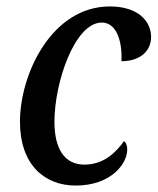

<svg xmlns="http://www.w3.org/2000/svg" viewBox="-20 -566 489 596"><path d="M215 10C325 10 375 -58 375 -102C375 -114 371 -124 365 -128C340 -93 302 -55 242 -55C181 -55 149 -103 149 -188C149 -310 212 -496 296 -496C340 -496 360 -442 357 -376C419 -376 449 -411 449 -451C449 -500 409 -546 321 -546C141 -546 42 -337 42 -188C42 -55 118 10 215 10Z"/></svg>

Font: Noto Serif Condensed Medium
Style: Italic
Weight: 500
Width: 3
Italic angle: -12°
Designer: Monotype Design Team
Foundry: Monotype Imaging Inc.
Version: Version 2.013